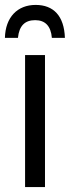

<svg xmlns="http://www.w3.org/2000/svg" viewBox="-37 -761 284 781"><path d="M108 -741C34 -741 -15 -691 -17 -607H36C41 -657 65 -679 106 -679C147 -679 170 -655 174 -607H227C224 -696 181 -741 108 -741ZM146 0V-537H65V0Z"/></svg>

Font: Noto Sans UI Condensed
Style: Regular
Weight: 400
Width: 3
Designer: Monotype Design Team
Foundry: Monotype Imaging Inc.
Version: Version 1.901